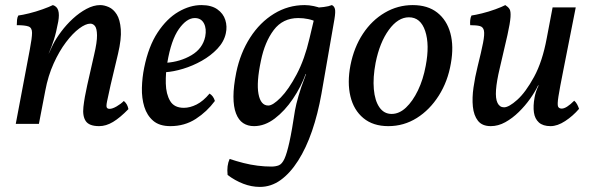

<svg xmlns="http://www.w3.org/2000/svg" viewBox="-20 -487 2330 755"><path d="M42 0 97 -291Q106 -338 106 -358Q106 -378 92 -383Q78 -388 46 -388Q46 -399 47 -409Q48 -419 52 -426Q68 -428 94.5 -434.5Q121 -441 147.5 -450.5Q174 -460 188 -467Q204 -462 209 -446Q214 -430 209 -402Q201 -359 192 -331Q183 -303 172 -278L158 -130L133 0ZM374 -467Q390 -467 408 -459Q426 -451 439 -430.5Q452 -410 455 -372Q458 -334 444 -275L415 -153Q405 -108 401 -88.5Q397 -69 400 -64Q403 -59 411 -59Q422 -59 438.5 -68.5Q455 -78 467 -90Q475 -83 479 -75.5Q483 -68 485 -58Q452 -24 424.5 -7.5Q397 9 370 9Q331 9 317.5 -10.5Q304 -30 308 -66.5Q312 -103 323 -152L350 -271Q362 -322 361.5 -348.5Q361 -375 353.5 -384.5Q346 -394 335 -394Q317 -394 291.5 -375Q266 -356 239.5 -321Q213 -286 191 -237.5Q169 -189 158 -130L150 -230L188 -311Q200 -335 220.5 -362.5Q241 -390 266.5 -413.5Q292 -437 320 -452Q348 -467 374 -467Z M650 9Q607 9 582.5 -12Q558 -33 547.5 -67Q537 -101 538 -141.5Q539 -182 547 -221Q564 -305 600 -359.5Q636 -414 681.5 -440.5Q727 -467 772 -467Q811 -467 834.5 -450.5Q858 -434 866 -408.5Q874 -383 868 -356Q861 -323 835 -295.5Q809 -268 773.5 -248Q738 -228 700 -216.5Q662 -205 630 -203L633 -240Q689 -244 733 -270Q777 -296 787 -343Q793 -374 782 -395Q771 -416 746 -416Q714 -416 683.5 -373Q653 -330 638 -241Q631 -200 632 -158.5Q633 -117 649 -90Q665 -63 703 -63Q727 -63 753 -76Q779 -89 804 -119Q812 -114 817 -107Q822 -100 825 -90Q794 -48 750 -19.5Q706 9 650 9Z M1002 248Q969 248 936.5 235.5Q904 223 875 201Q873 182 875 166.5Q877 151 883 138Q910 147 937.5 154Q965 161 993 164.5Q1021 168 1047 168Q1064 168 1076.5 163Q1089 158 1098.5 137.5Q1108 117 1118 72Q1128 27 1140 -53Q1144 -76 1154 -110.5Q1164 -145 1177 -178L1187 -206L1223 -388L1215 -457Q1234 -457 1253.5 -459.5Q1273 -462 1285 -467Q1294 -463 1297 -452Q1300 -441 1295 -411L1244 -118Q1230 -39 1207 28Q1184 95 1152.5 144.5Q1121 194 1083.5 221Q1046 248 1002 248ZM1243 -454 1226 -400Q1211 -408 1192 -412Q1173 -416 1153 -416Q1092 -416 1056.5 -369Q1021 -322 1006 -248Q988 -163 996.5 -117.5Q1005 -72 1035 -72Q1053 -72 1084 -103.5Q1115 -135 1146.5 -194.5Q1178 -254 1197 -336L1216 -416L1263 -409L1208 -196H1182Q1164 -146 1132 -98.5Q1100 -51 1060.5 -21Q1021 9 979 9Q954 9 936 -3Q918 -15 908 -41Q898 -67 898 -107Q898 -147 909 -202Q925 -279 963.5 -339Q1002 -399 1057.5 -433Q1113 -467 1178 -467Q1195 -467 1214 -463Q1233 -459 1243 -454Z M1507 9Q1447 9 1409 -22.5Q1371 -54 1358 -108Q1345 -162 1358 -230Q1372 -301 1407 -354Q1442 -407 1493 -437Q1544 -467 1603 -467Q1662 -467 1699.5 -437.5Q1737 -408 1751 -356.5Q1765 -305 1753 -238Q1741 -167 1705.5 -111Q1670 -55 1619 -23Q1568 9 1507 9ZM1520 -39Q1550 -39 1576.5 -64Q1603 -89 1623.5 -131.5Q1644 -174 1654 -228Q1670 -311 1652 -365Q1634 -419 1588 -419Q1545 -419 1509 -369.5Q1473 -320 1457 -240Q1446 -182 1450 -136.5Q1454 -91 1472 -65Q1490 -39 1520 -39Z M1910 9Q1876 9 1859.5 -12Q1843 -33 1839.5 -67.5Q1836 -102 1842 -143.5Q1848 -185 1858 -225Q1873 -285 1879.5 -318.5Q1886 -352 1883 -366.5Q1880 -381 1867 -384.5Q1854 -388 1829 -388Q1828 -397 1829 -407.5Q1830 -418 1834 -426Q1849 -428 1875.5 -434.5Q1902 -441 1928 -450.5Q1954 -460 1967 -467Q1978 -460 1983.5 -451.5Q1989 -443 1987.5 -420Q1986 -397 1975.5 -349.5Q1965 -302 1945 -218Q1933 -168 1930.5 -133.5Q1928 -99 1936.5 -82Q1945 -65 1962 -65Q1981 -65 2014 -94.5Q2047 -124 2080 -184.5Q2113 -245 2130 -337L2153 -458H2244L2195 -210Q2181 -140 2176 -108Q2171 -76 2174.5 -68Q2178 -60 2189 -60Q2207 -60 2238 -91Q2245 -85 2249.5 -76.5Q2254 -68 2257 -59Q2233 -31 2202.5 -11Q2172 9 2145 9Q2115 9 2099 -5.5Q2083 -20 2079.5 -45Q2076 -70 2082 -103Q2084 -115 2088 -127Q2092 -139 2098 -151H2096Q2084 -126 2064.5 -98.5Q2045 -71 2020 -46.5Q1995 -22 1967 -6.5Q1939 9 1910 9Z"/></svg>

Font: Vollkorn
Style: Italic
Weight: 400
Italic angle: -11°
Designer: Friedrich Althausen
Foundry: Friedrich Althausen
Version: Version 5.001